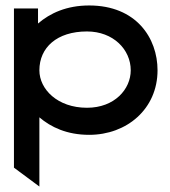

<svg xmlns="http://www.w3.org/2000/svg" viewBox="-20 -482 621 702"><path d="M31 131 124 200V-53C166 -17 225 11 306 11C444 11 556 -84 556 -225C556 -343 478 -462 306 -462C224 -462 163 -434 119 -396V-451H31ZM124 -225C124 -308 188 -367 298 -367C394 -367 458 -301 458 -225C458 -156 399 -88 298 -88C190 -88 124 -156 124 -225Z"/></svg>

Font: Charger Pro
Style: ExBdSuExt
Weight: 400
Designer: Jasper
Foundry: Cannot Into Space Fonts
Version: Version 1.09